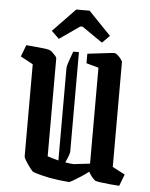

<svg xmlns="http://www.w3.org/2000/svg" viewBox="-56 -849 709 905"><g transform="rotate(5 298.5 -396.5)"><path d="M86 -528 27 -560 48 -615Q70 -613 94 -611Q118 -609 137 -606.5Q156 -604 163 -600Q166 -599 173.5 -592Q181 -585 187.5 -577.5Q194 -570 194 -566V-102Q222 -93 246 -87V-523Q246 -534 254 -556.5Q262 -579 271 -604H298V-133Q298 -127 292.5 -112Q287 -97 279 -81Q299 -77 319 -76L396 -85V-539L338 -555V-600Q356 -602 385 -605.5Q414 -609 438.5 -612Q463 -615 468 -614Q473 -613 481.5 -605.5Q490 -598 496.5 -589Q503 -580 504 -577V-79L563 -48L542 7Q520 6 496 3.5Q472 1 453 -1.5Q434 -4 427 -7Q424 -9 416.5 -17Q409 -25 403 -34Q397 -43 396 -47Q379 -34 359 -21Q339 -8 323.5 1Q308 10 304 10Q252 6 210.5 -2Q169 -10 134 -22Q129 -24 117.5 -39Q106 -54 96 -70Q86 -86 86 -92ZM198 -658 162 -693 268 -803H331L437 -693L402 -658L305 -725H294Z"/></g></svg>

Font: Grenze Gotisch Medium
Style: Regular
Weight: 500
Designer: Renata Polastri
Foundry: Omnibus-Type
Version: Version 1.001